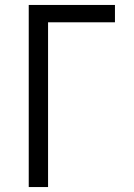

<svg xmlns="http://www.w3.org/2000/svg" viewBox="-20 -755 540 775"><path d="M96 0V-735H444V-665H174V0Z"/></svg>

Font: Iosevka www.saffi
Style: Regular
Weight: 400
Monospace: yes
Designer: Belleve Invis
Foundry: Belleve Invis
Version: Version 22.0.2; ttfautohint (v1.8.3)